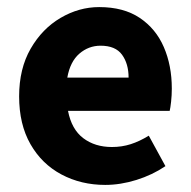

<svg xmlns="http://www.w3.org/2000/svg" viewBox="-20 -511 540 542"><path d="M277 11Q209 11 153.5 -18.5Q98 -48 66 -104Q34 -160 34 -239Q34 -317 66.5 -373.5Q99 -430 151 -460.5Q203 -491 260 -491Q329 -491 374.5 -460.5Q420 -430 442.5 -378Q465 -326 465 -261Q465 -242 463 -224Q461 -206 459 -198H172Q182 -146 215 -121Q248 -96 296 -96Q324 -96 349 -104Q374 -112 400 -128L447 -42Q410 -17 365 -3Q320 11 277 11ZM170 -292H343Q343 -331 324.5 -356.5Q306 -382 264 -382Q230 -382 204 -359.5Q178 -337 170 -292Z"/></svg>

Font: Narnoor ExtraBold
Style: Regular
Weight: 800
Designer: S. Sridhar Murthy
Foundry: SIL International
Version: Version 3.000